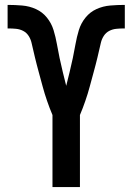

<svg xmlns="http://www.w3.org/2000/svg" viewBox="-20 -763 540 783"><path d="M194 0V-294Q188 -308 182.5 -322.5Q177 -337 172 -351.5Q167 -366 162.5 -380.5Q158 -395 154 -410Q150 -425 146 -439.5Q142 -454 138 -469Q134 -484 130 -499Q126 -514 122.5 -529Q119 -544 115.5 -559Q112 -574 108.5 -589Q105 -604 96.5 -617Q88 -630 74.5 -637Q61 -644 45.5 -645.5Q30 -647 15 -647H11V-743H12Q41 -743 70.5 -740.5Q100 -738 126.5 -726Q153 -714 171.5 -691Q190 -668 198.5 -640Q207 -612 212 -583.5Q217 -555 223 -526.5Q229 -498 236 -469.5Q243 -441 250 -413Q257 -441 264 -469.5Q271 -498 277 -526.5Q283 -555 288 -583.5Q293 -612 301.5 -640Q310 -668 328.5 -691Q347 -714 373.5 -726Q400 -738 429.5 -740.5Q459 -743 488 -743H489V-647H485Q470 -647 454.5 -645.5Q439 -644 425.5 -637Q412 -630 403.5 -617Q395 -604 391.5 -589Q388 -574 384.5 -559Q381 -544 377.5 -529Q374 -514 370 -499Q366 -484 362 -469Q358 -454 354 -439.5Q350 -425 346 -410Q342 -395 337.5 -380.5Q333 -366 328 -351.5Q323 -337 317.5 -322.5Q312 -308 306 -294V0Z"/></svg>

Font: Moesevka
Style: Bold
Weight: 700
Monospace: yes
Designer: Belleve Invis
Foundry: Belleve Invis
Version: Version 32.5.0; ttfautohint (v1.8.4)